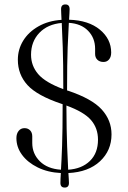

<svg xmlns="http://www.w3.org/2000/svg" viewBox="-20 -784 578 866"><path d="M291 41Q291 62 272 62Q252.5 62 252.5 41Q252.5 32.5 253 21.8Q253.5 11 254.5 -3.5Q195.5 -6.5 150.2 -28.8Q105 -51 79.5 -85.5Q54 -120 54 -161Q54 -181 64 -193.5Q74 -206 90.5 -206Q106 -206 115.8 -196Q125.5 -186 125.5 -169V-139Q125.5 -90.5 159.8 -56.5Q194 -22.5 255 -18.5Q257.5 -56.5 260 -125.5Q262.5 -194.5 262.5 -314Q260.5 -315 258 -315.5Q147.5 -352.5 104 -400.2Q60.5 -448 60.5 -514.5Q60.5 -561.5 84.8 -600.8Q109 -640 153.5 -665.2Q198 -690.5 257.5 -694.5Q257 -710.5 256.2 -722.2Q255.5 -734 255.5 -743Q255.5 -764 275 -764Q294 -764 294 -742.5Q294 -734 293.2 -722.8Q292.5 -711.5 291.5 -695Q379.5 -692.5 430.5 -650.2Q481.5 -608 481.5 -547Q481.5 -527.5 472 -516Q462.5 -504.5 447 -504.5Q429.5 -504.5 419.2 -514.5Q409 -524.5 409 -540.5V-564Q409 -612.5 377.5 -645Q346 -677.5 290.5 -681Q288 -641.5 285.2 -570.2Q282.5 -499 282.5 -376L286.5 -375Q394.5 -339 438.8 -290.2Q483 -241.5 483 -178Q483 -105 431 -56.5Q379 -8 288.5 -3.5Q289.5 11.5 290.2 22.2Q291 33 291 41ZM120 -537Q120 -487.5 152.2 -449.8Q184.5 -412 265.5 -382Q265.5 -502 263 -571.8Q260.5 -641.5 258.5 -680.5Q195 -675 157.5 -635.8Q120 -596.5 120 -537ZM422 -154Q422 -206 390.5 -242.5Q359 -279 279.5 -308Q280 -192 282.8 -124Q285.5 -56 287.5 -18.5Q349 -22.5 385.5 -58Q422 -93.5 422 -154Z"/></svg>

Font: Fraunces 72pt Light
Style: Regular
Weight: 300
Version: Version 1.000;[0bf87f6ff]